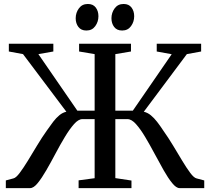

<svg xmlns="http://www.w3.org/2000/svg" viewBox="-20 -968 1080 988"><path d="M10 0V-39.5L49 -50Q62.5 -53 81.2 -78Q100 -103 122.8 -140Q145.5 -177 170.5 -218.8Q195.5 -260.5 221.5 -297Q238 -321 253.5 -341.2Q269 -361.5 285.8 -375.2Q302.5 -389 321.5 -393L98.5 -689.5L25.5 -703V-743H254.5V-703L177.5 -689.5L378 -398.5H467V-689.5L387 -703V-743H654V-703L573.5 -689.5V-398.5H663.5L863.5 -689L786.5 -703V-743H1015V-703L941.5 -689.5L720 -393Q739.5 -388.5 756.2 -374.8Q773 -361 788.5 -341Q804 -321 820 -296.5Q846 -260 871 -218.5Q896 -177 918.2 -140Q940.5 -103 959.2 -78Q978 -53 991.5 -50L1031 -39.5V0H904Q887 0 866 -25.8Q845 -51.5 822.2 -91.8Q799.5 -132 775.2 -177.5Q751 -223 727 -263.2Q703 -303.5 680 -329.2Q657 -355 636 -355H573.5V-51.5L656.5 -39V0H384.5V-40L467 -51V-355H404Q383.5 -355 360.8 -329.2Q338 -303.5 313.8 -263.2Q289.5 -223 265.5 -177.5Q241.5 -132 218.2 -91.8Q195 -51.5 174 -25.8Q153 0 135 0ZM424 -811Q397.5 -811 383.5 -829.2Q369.5 -847.5 369.5 -874Q369.5 -902.5 386 -925Q402.5 -947.5 431.5 -947.5H432.5Q459 -947.5 472.8 -929.2Q486.5 -911 486.5 -884.5Q486.5 -856 470.2 -833.5Q454 -811 425 -811ZM608 -811Q581.5 -811 567.5 -829.2Q553.5 -847.5 553.5 -874Q553.5 -902.5 570 -925Q586.5 -947.5 615.5 -947.5H616.5Q643 -947.5 656.8 -929.2Q670.5 -911 670.5 -884.5Q670.5 -856 654.2 -833.5Q638 -811 609 -811Z"/></svg>

Font: Merriweather 60pt
Style: Regular
Weight: 400
Version: Version 2.100